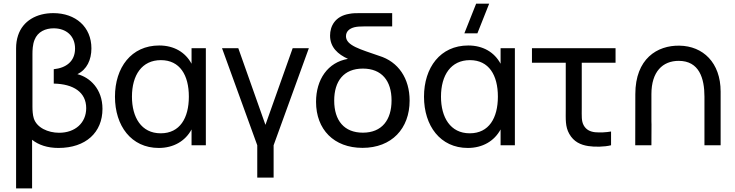

<svg xmlns="http://www.w3.org/2000/svg" viewBox="-20 -808 4088 1068"><path d="M69.5 -540V240H158.5V-30.5C194 -2 243.5 15 305 15C457.5 15 550 -71.5 550 -202.5C550 -313 480 -378 410.5 -395.5C463 -421 488.5 -475 488.5 -539C488.5 -658 401 -735 276.5 -735C183.5 -735 107 -692 80.5 -611C73 -588.5 69.5 -564.5 69.5 -540ZM160.5 -214.5V-507C160.5 -528 161.5 -560 172 -586C190 -632.5 234 -650.5 278.5 -650.5C347.5 -650.5 397.5 -609 397.5 -538C397.5 -466.5 347.5 -430 279 -423V-343C388.5 -341 459.5 -295 459.5 -206.5C459.5 -124 397.5 -69.5 309 -69.5C246.5 -69.5 184.5 -98 168 -149.5C162 -168 160.5 -195 160.5 -214.5Z M863 15C945 15 1010.5 -23 1045.5 -88V0H1125V-540H1045.5V-453.5C1011 -517.5 948 -555 865.5 -555C710.5 -555 619.5 -432.5 619.5 -270C619.5 -108.5 710 15 863 15ZM714 -270C714 -390.5 769.5 -473.5 875 -473.5C980.5 -473.5 1030.5 -390 1030.5 -270.5C1030.5 -152 981 -66.5 874 -66.5C765.5 -66.5 714 -156 714 -270Z M1411 180H1502V0L1698 -540H1608L1456.5 -113.5L1305.5 -540H1215L1411 0Z M1996.5 14.5C2159 14.5 2258.5 -93 2258.5 -248.5C2258.5 -371.5 2196 -465 2088.5 -497.5C1986 -533.5 1904.5 -554 1904.5 -606.5C1904.5 -633.5 1924 -649.5 1951.5 -656.5C1966 -660 1983 -661 2003.5 -661H2161.5V-735H1983.5C1961 -735 1942.5 -735 1922.5 -731C1843.5 -718 1816 -662 1816 -610C1816 -544.5 1860 -506 1915.5 -480.5C1803 -461.5 1738 -365.5 1738 -241.5C1738 -88 1837 14.5 1996.5 14.5ZM1839 -248.5C1839 -356 1891.5 -426.5 1998.5 -426.5C2103.5 -426.5 2158 -358.5 2158 -249.5C2158 -141 2104.5 -70 1998.5 -70C1894.5 -70 1839 -137.5 1839 -248.5Z M2582 15C2664 15 2729.5 -23 2764.5 -88V0H2844V-540H2764.5V-453.5C2730 -517.5 2667 -555 2584.5 -555C2429.5 -555 2338.5 -432.5 2338.5 -270C2338.5 -108.5 2429 15 2582 15ZM2433 -270C2433 -390.5 2488.5 -473.5 2594 -473.5C2699.5 -473.5 2749.5 -390 2749.5 -270.5C2749.5 -152 2700 -66.5 2593 -66.5C2484.5 -66.5 2433 -156 2433 -270ZM2563 -622.5H2635.5L2701 -787.5H2628.5Z M3252.5 4.5C3287 10 3342 9.5 3379 0V-76.5C3351 -71.5 3318 -70 3290 -72.5C3263.5 -75.5 3241 -85.5 3227 -110.5C3213.5 -135 3216 -162.5 3216 -208V-459H3404V-540H2939V-459H3127V-204C3127 -144 3123.5 -104.5 3146.5 -63.5C3171.5 -19 3210 -2 3252.5 4.5Z M3898.5 -270.5V0H3988.5V-298.5C3988.5 -460 3890 -552 3760 -554C3635.5 -556.5 3514 -481 3514 -284.5L3513.5 0H3603.5L3604 -115.5L3603.5 -133.5V-284.5C3603.5 -409.5 3666 -469.5 3755.5 -469.5C3869.5 -469.5 3898.5 -372 3898.5 -270.5Z"/></svg>

Font: Eudonet Medium
Style: Regular
Weight: 500
Designer: Mikhail Sharanda
Foundry: Mikhail Sharanda
Version: Version 4.503;Glyphs 3.1.2 (3151)